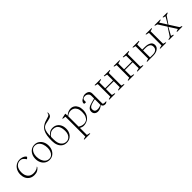

<svg xmlns="http://www.w3.org/2000/svg" viewBox="334 -2347 4173 4173"><g transform="rotate(-45 2421.0 -260.0)"><path d="M264 10Q194 10 146.5 -20Q99 -50 74.5 -101Q50 -152 50 -216Q50 -286 78.5 -341.5Q107 -397 157.5 -428.5Q208 -460 272 -460Q312 -460 343 -449Q374 -438 393 -425Q425 -403 425 -387Q425 -380 418 -374L391 -351H387L374 -369Q352 -399 326.5 -418.5Q301 -438 261 -438Q191 -438 145.5 -385.5Q100 -333 100 -229Q100 -141 146.5 -86.5Q193 -32 278 -32Q324 -32 363 -46Q402 -60 424 -84H427V-71Q404 -36 362 -13Q320 10 264 10Z M727 10Q666 10 620 -21Q574 -52 548 -105Q522 -158 522 -225Q522 -292 548 -345Q574 -398 620 -429Q666 -460 727 -460Q788 -460 834 -429Q880 -398 906 -345Q932 -292 932 -225Q932 -158 906 -105Q880 -52 834 -21Q788 10 727 10ZM741 -13Q787 -13 818.5 -40.5Q850 -68 866 -112Q882 -156 882 -205Q882 -270 863 -322.5Q844 -375 806.5 -406.5Q769 -438 715 -438Q670 -438 638 -412.5Q606 -387 589 -343.5Q572 -300 572 -246Q572 -181 592.5 -128Q613 -75 650.5 -44Q688 -13 741 -13Z M1414 -750H1424L1428 -746V-736Q1428 -683 1402 -657.5Q1376 -632 1311 -621Q1264 -612 1239.5 -606Q1215 -600 1202 -594Q1189 -588 1177 -581Q1160 -570 1140 -543Q1120 -516 1109 -452Q1106 -431 1104 -405.5Q1102 -380 1102 -349Q1127 -387 1166 -413.5Q1205 -440 1264 -440Q1324 -440 1368.5 -411.5Q1413 -383 1437.5 -332.5Q1462 -282 1462 -216Q1462 -150 1435.5 -99Q1409 -48 1362.5 -19Q1316 10 1257 10Q1192 10 1146 -23Q1100 -56 1076 -114Q1052 -172 1052 -248Q1052 -334 1062 -402Q1072 -470 1100 -521.5Q1128 -573 1182 -609.5Q1236 -646 1324 -668Q1378 -682 1396 -699Q1414 -716 1414 -750ZM1102 -246Q1102 -130 1148.5 -71.5Q1195 -13 1271 -13Q1309 -13 1341 -34.5Q1373 -56 1392.5 -96.5Q1412 -137 1412 -195Q1412 -234 1405.5 -272.5Q1399 -311 1381.5 -343Q1364 -375 1332 -394Q1300 -413 1250 -413Q1200 -413 1161.5 -385Q1123 -357 1102 -321Z M1570 230V215L1633 198V-412L1560 -421V-436L1668 -460H1678L1682 -398H1687Q1725 -430 1760.5 -445Q1796 -460 1837 -460Q1887 -460 1926 -434Q1965 -408 1987.5 -360.5Q2010 -313 2010 -247Q2010 -165 1978 -107.5Q1946 -50 1893 -20Q1840 10 1776 10Q1754 10 1730 2.5Q1706 -5 1683 -17V198L1754 215V230ZM1810 -426Q1773 -426 1741.5 -413Q1710 -400 1683 -376V-57Q1714 -37 1744 -26.5Q1774 -16 1811 -16Q1852 -16 1886.5 -37Q1921 -58 1942 -105.5Q1963 -153 1963 -231Q1963 -298 1941 -341.5Q1919 -385 1883.5 -405.5Q1848 -426 1810 -426Z M2214 10Q2168 10 2137 -17.5Q2106 -45 2106 -94Q2106 -142 2140.5 -174Q2175 -206 2255 -226L2353 -251V-334Q2353 -377 2322 -403.5Q2291 -430 2251 -430Q2208 -430 2190.5 -412.5Q2173 -395 2173 -365V-324L2168 -319H2142Q2126 -319 2121 -324Q2116 -329 2116 -343Q2116 -362 2129 -382Q2142 -402 2167 -418Q2194 -435 2221.5 -447.5Q2249 -460 2274 -460Q2334 -460 2368.5 -433.5Q2403 -407 2403 -351V-40Q2411 -33 2421.5 -29Q2432 -25 2446 -25H2498L2499 -24V-22Q2492 -12 2476 -1Q2460 10 2433 10Q2398 10 2379 -8Q2360 -26 2356 -50H2354Q2328 -24 2291.5 -7Q2255 10 2214 10ZM2156 -112Q2156 -71 2179 -50.5Q2202 -30 2244 -30Q2269 -30 2298 -37.5Q2327 -45 2353 -61V-230Q2270 -213 2227.5 -196Q2185 -179 2170.5 -159Q2156 -139 2156 -112Z M2631 -418 2568 -435V-450H2752V-435L2681 -418V-239H2921V-418L2850 -435V-450H3034V-435L2971 -418V-32L3034 -15V0H2850V-15L2921 -32V-215H2681V-32L2752 -15V0H2568V-15L2631 -32Z M3213 -418 3150 -435V-450H3334V-435L3263 -418V-239H3503V-418L3432 -435V-450H3616V-435L3553 -418V-32L3616 -15V0H3432V-15L3503 -32V-215H3263V-32L3334 -15V0H3150V-15L3213 -32Z M4255 -418V-32L4318 -15V0H4134V-15L4205 -32V-418L4134 -435V-450H4318V-435ZM3923 -263Q4006 -263 4060 -232.5Q4114 -202 4114 -137Q4114 -94 4089 -63.5Q4064 -33 4020.5 -16.5Q3977 0 3922 0H3732V-15L3795 -32V-418L3732 -435V-450H3928V-435L3845 -418V-263ZM3924 -238H3845V-24H3934Q3992 -24 4028 -51.5Q4064 -79 4064 -134Q4064 -187 4026.5 -212.5Q3989 -238 3924 -238Z M4402 0V-15L4460 -31L4587 -225L4465 -417L4407 -435V-450H4584V-435L4521 -418V-415L4621 -258L4713 -415V-418L4658 -435V-450H4799V-435L4745 -413L4630 -244L4765 -33L4816 -15V0H4652V-15L4708 -32V-35L4596 -210L4498 -35V-32L4552 -15V0Z"/></g></svg>

Font: Spectral ExtraLight
Style: Regular
Weight: 275
Designer: Jean-Baptiste Levee
Foundry: Production Type
Version: Version 2.001